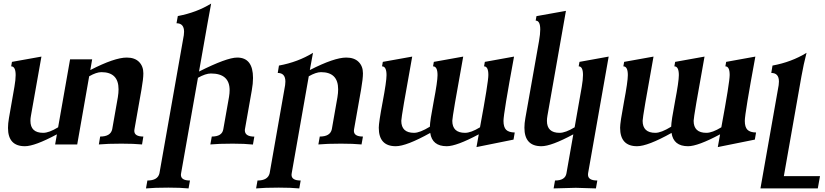

<svg xmlns="http://www.w3.org/2000/svg" viewBox="-20 -802 4582 1066"><path d="M118.2 9.8Q24.4 9.8 24.4 -91.8Q24.4 -116.2 29.8 -147L60.1 -320.3Q66.9 -359.4 66.9 -384.8Q66.9 -433.6 42 -433.6L46.4 -458.5L210 -487.8L151.9 -160.2Q148.9 -144.5 148.9 -131.3Q148.9 -64.5 219.7 -64.5Q252.4 -64.5 302.7 -95.2L369.1 -472.7H491.7L481.4 -413.1Q616.2 -482.4 683.6 -482.4Q728 -482.4 752 -458.3Q775.9 -434.1 775.9 -395Q775.9 -364.3 765.6 -305.7L726.6 -84.5L725.6 -75.7Q725.6 -43.9 775.9 -43.9L768.6 0Q722.7 -4.4 654.3 -4.4Q575.2 -4.4 528.8 0L536.1 -43.9Q594.2 -43.9 603 -84.5L634.3 -262.2Q638.2 -286.1 638.2 -306.2Q638.2 -401.4 543 -401.4Q515.1 -401.4 475.1 -378.4L408.7 0H286.1L295.9 -56.2Q172.9 9.8 118.2 9.8Z M1026.9 244.1Q981.9 239.7 915 239.7Q837.4 239.7 790.5 244.1L798.3 200.2Q856 200.2 865.2 160.2L1000.5 -606.4Q1002 -616.7 1002 -625.5Q1002 -672.9 960 -672.9L967.3 -712.9Q1071.3 -732.4 1152.3 -782.2L1132.3 -672.9L1085 -404.8Q1239.3 -482.4 1296.9 -482.4Q1384.8 -482.4 1384.8 -369.1Q1384.8 -338.4 1377.9 -299.8L1339.8 -84L1339.4 -78.6Q1339.4 -43.9 1392.1 -43.5L1384.3 0.5Q1338.9 -4.4 1272 -4.4Q1194.3 -4.4 1147.9 0L1155.8 -43.9Q1212.9 -43.9 1219.7 -84L1251.5 -263.7Q1254.9 -284.2 1254.9 -301.3Q1254.9 -394 1150.9 -394Q1121.6 -394 1079.1 -370.1L985.4 160.2L984.4 168.5Q984.4 200.2 1034.7 200.2Z M1641.6 244.1Q1596.2 239.7 1527.8 239.7Q1448.7 239.7 1401.9 244.1L1409.7 200.2Q1467.3 200.2 1477.1 159.7L1563 -329.1Q1564.5 -339.8 1564.5 -349.1Q1564.5 -397 1522 -397L1528.8 -438Q1634.8 -457.5 1717.8 -508.8L1700.2 -413.1Q1835.9 -482.4 1902.3 -482.4Q1946.8 -482.4 1970.9 -458.5Q1995.1 -434.6 1995.1 -395Q1995.1 -364.3 1984.9 -305.7L1945.8 -84.5L1944.8 -75.7Q1944.8 -43.9 1995.1 -43.9L1987.3 0Q1941.9 -4.4 1873.5 -4.4Q1794.4 -4.4 1747.6 0L1755.4 -43.9Q1813.5 -43.9 1822.3 -84.5L1853.5 -262.2Q1857.4 -286.1 1857.4 -306.2Q1857.4 -401.4 1762.2 -401.4Q1734.4 -401.4 1694.3 -378.4L1599.6 159.7L1598.6 168.5Q1598.6 200.2 1649.4 200.2Z M2625.5 14.6 2638.2 -56.2Q2514.6 9.8 2460.4 9.8Q2379.4 9.8 2368.7 -64Q2236.3 9.8 2177.2 9.8Q2083 9.8 2083 -92.8Q2083 -122.1 2104.5 -235.8Q2126 -349.6 2126 -384.8Q2126 -433.6 2101.1 -433.6L2105.5 -458.5L2268.6 -487.8Q2208 -154.3 2208 -131.3Q2208 -64.5 2278.8 -64.5Q2311 -64.5 2366.7 -98.6Q2367.2 -130.4 2388.2 -240Q2409.2 -349.6 2409.2 -384.8Q2409.2 -433.6 2384.3 -433.6L2388.7 -458.5L2551.8 -487.8Q2491.2 -154.3 2491.2 -131.3Q2491.2 -64.5 2562 -64.5Q2594.7 -64.5 2645 -95.2Q2691.4 -345.2 2691.4 -385.7Q2691.4 -433.6 2667.5 -433.6L2671.9 -458.5L2834 -487.8Q2775.4 -170.9 2775.4 -130.9Q2775.4 -96.2 2790 -81.5Q2804.7 -66.9 2837.9 -66.4L2831.1 -26.9Z M3288.6 244.1 3176.8 240.7 3053.7 244.1 3061.5 200.2Q3118.2 200.2 3125 160.2L3163.1 -56.2Q3041 9.8 2985.8 9.8Q2891.6 9.8 2891.6 -92.8Q2891.6 -117.2 2897 -147L2972.7 -574.2Q2979.5 -612.8 2979.5 -638.2Q2979.5 -687.5 2954.1 -687.5L2958.5 -712.4L3122.1 -741.7L3019.5 -160.2Q3016.6 -144 3016.6 -130.9Q3016.6 -64.5 3086.9 -64.5Q3119.6 -64.5 3170.4 -95.2L3210 -320.3Q3216.8 -359.9 3216.8 -385.7Q3216.8 -433.6 3192.9 -433.6L3197.3 -458.5L3359.4 -487.8L3245.1 160.2L3244.6 168Q3244.6 200.2 3296.4 200.2Z M3965.3 14.6 3978 -56.2Q3854.5 9.8 3800.3 9.8Q3719.2 9.8 3708.5 -64Q3576.2 9.8 3517.1 9.8Q3422.9 9.8 3422.9 -92.8Q3422.9 -122.1 3444.3 -235.8Q3465.8 -349.6 3465.8 -384.8Q3465.8 -433.6 3440.9 -433.6L3445.3 -458.5L3608.4 -487.8Q3547.9 -154.3 3547.9 -131.3Q3547.9 -64.5 3618.7 -64.5Q3650.9 -64.5 3706.5 -98.6Q3707 -130.4 3728 -240Q3749 -349.6 3749 -384.8Q3749 -433.6 3724.1 -433.6L3728.5 -458.5L3891.6 -487.8Q3831.1 -154.3 3831.1 -131.3Q3831.1 -64.5 3901.9 -64.5Q3934.6 -64.5 3984.9 -95.2Q4031.2 -345.2 4031.2 -385.7Q4031.2 -433.6 4007.3 -433.6L4011.7 -458.5L4173.8 -487.8Q4115.2 -170.9 4115.2 -130.9Q4115.2 -96.2 4129.9 -81.5Q4144.5 -66.9 4177.7 -66.4L4170.9 -26.9Z M4520.5 244.1H4202.1L4303.2 -329.1Q4304.7 -339.8 4304.7 -349.1Q4304.7 -397 4262.2 -397L4269 -438Q4375 -457.5 4458 -508.8Q4441.4 -444.3 4429.7 -378.4L4332 175.8H4532.7Z"/></svg>

Font: Kelvinch
Style: Bold Italic
Weight: 700
Italic angle: -10°
Designer: Paul James Miller
Foundry: High-Logic / Made with FontCreator
Version: Version 3.30 September 23, 2016